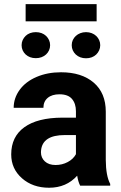

<svg xmlns="http://www.w3.org/2000/svg" viewBox="-20 -881 576 911"><path d="M33.2 0ZM360.4 0Q350.6 -19 346.2 -47.4Q294.9 9.8 212.9 9.8Q135.3 9.8 84.2 -35.2Q33.2 -80.1 33.2 -148.4Q33.2 -232.4 95.5 -277.3Q157.7 -322.3 275.4 -322.8H340.3V-353Q340.3 -389.6 321.5 -411.6Q302.7 -433.6 262.2 -433.6Q226.6 -433.6 206.3 -416.5Q186 -399.4 186 -369.6H44.9Q44.9 -415.5 73.2 -454.6Q101.6 -493.7 153.3 -515.9Q205.1 -538.1 269.5 -538.1Q367.2 -538.1 424.6 -489Q481.9 -439.9 481.9 -351.1V-122.1Q482.4 -46.9 502.9 -8.3V0ZM243.7 -98.1Q274.9 -98.1 301.3 -112.1Q327.6 -126 340.3 -149.4V-240.2H287.6Q181.6 -240.2 174.8 -167L174.3 -158.7Q174.3 -132.3 192.9 -115.2Q211.4 -98.1 243.7 -98.1ZM82.5 -666.5Q82.5 -679.7 87.6 -690.9Q92.8 -702.1 101.6 -710.7Q110.4 -719.2 122.8 -723.9Q135.3 -728.5 149.9 -728.5Q164.6 -728.5 177 -723.9Q189.5 -719.2 198.5 -710.7Q207.5 -702.1 212.6 -690.9Q217.8 -679.7 217.8 -666.5Q217.8 -653.3 212.6 -642.1Q207.5 -630.9 198.5 -622.6Q189.5 -614.3 177 -609.6Q164.6 -605 149.9 -605Q135.3 -605 122.8 -609.6Q110.4 -614.3 101.6 -622.6Q92.8 -630.9 87.6 -642.1Q82.5 -653.3 82.5 -666.5ZM320.3 -666.5Q320.3 -679.7 325.4 -690.9Q330.6 -702.1 339.6 -710.4Q348.6 -718.8 361.1 -723.6Q373.5 -728.5 388.2 -728.5Q402.8 -728.5 415.3 -723.6Q427.7 -718.8 436.5 -710.4Q445.3 -702.1 450.4 -690.9Q455.6 -679.7 455.6 -666.5Q455.6 -653.3 450.4 -642.1Q445.3 -630.9 436.5 -622.3Q427.7 -613.8 415.3 -609.1Q402.8 -604.5 388.2 -604.5Q373.5 -604.5 361.1 -609.1Q348.6 -613.8 339.6 -622.3Q330.6 -630.9 325.4 -642.1Q320.3 -653.3 320.3 -666.5ZM438.5 -779.8H101.6V-861.3H438.5Z"/></svg>

Font: Roboto
Style: Bold
Weight: 700
Designer: Google
Version: Version 2.134; 2016; ttfautohint (v1.6)